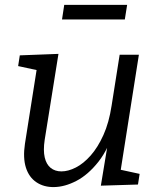

<svg xmlns="http://www.w3.org/2000/svg" viewBox="-20 -750 645 779"><path d="M199.3 9Q157.9 9.7 127.8 -10.5Q97.6 -30.7 85.1 -70Q72.6 -109.4 81.2 -166.7L130.9 -481.5L138.9 -463.5L53.6 -481.9L60.3 -525.4L217.2 -531.4L161.3 -182.5Q154.9 -139.9 161.4 -111.5Q167.9 -83.2 185.5 -68.9Q203.2 -54.6 229.1 -54.6Q256.8 -54.6 287.7 -70.4Q318.7 -86.2 347.8 -119Q376.9 -151.8 399.5 -201.9Q422.2 -252 432.8 -321.3L465.5 -528H543.5L467.9 -48.2L457.2 -63.9L546.5 -44.5L539.8 -1.3L389.2 3.3L421.9 -194.5L446 -231.4Q421 -146.4 379.2 -93.5Q337.3 -40.7 290.2 -16.2Q243 8.4 199.3 9ZM495.8 -730.2 486.4 -670.9H231.6L240.6 -730.2Z"/></svg>

Font: Bitter Thin
Style: Italic
Weight: 100
Italic angle: -9°
Designer: Sol Matas, and Bitter project Authors
Foundry: Sol Matas
Version: Version 2.002